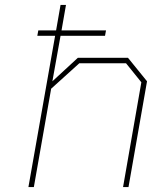

<svg xmlns="http://www.w3.org/2000/svg" viewBox="-20 -757 630 777"><path d="M95 0 203 -612H131L135 -634H207L225 -737H247L229 -634H409L405 -612H225L192 -428L295 -523H498L575 -428L500 0H478L552 -424L490 -501H301L187 -398L117 0Z"/></svg>

Font: Tomorrow Thin
Style: Italic
Weight: 250
Italic angle: -10°
Designer: Tony de Marco, Monica Rizzolli
Foundry: Just in Type
Version: Version 2.002